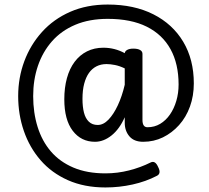

<svg xmlns="http://www.w3.org/2000/svg" viewBox="-20 -678 918 845"><path d="M263 -241Q263 -292 274.5 -334Q286 -376 308.5 -406Q331 -436 363 -452Q395 -468 435 -468Q460 -468 483.5 -462Q507 -456 529 -444Q530 -453 540 -458.5Q550 -464 567 -464Q586 -464 596.5 -458Q607 -452 607 -441V-150Q607 -134 612.5 -126Q618 -118 629 -118Q660 -118 685 -133Q710 -148 728 -174Q746 -200 756 -234Q766 -268 766 -306Q766 -397 730.5 -461.5Q695 -526 626 -560.5Q557 -595 454 -595Q373 -595 311.5 -569Q250 -543 209 -496.5Q168 -450 147 -388.5Q126 -327 126 -255Q126 -182 145.5 -119.5Q165 -57 204 -11.5Q243 34 303 59.5Q363 85 444 85Q497 85 548 72Q599 59 643 37Q663 27 676 57Q691 86 670 96Q622 121 563.5 134Q505 147 444 147Q351 147 279 115Q207 83 158.5 27Q110 -29 85 -101.5Q60 -174 60 -255Q60 -336 87 -408.5Q114 -481 165 -537.5Q216 -594 289 -626Q362 -658 454 -658Q570 -658 655 -615Q740 -572 786.5 -494Q833 -416 833 -311Q833 -256 816 -209Q799 -162 768 -127.5Q737 -93 697 -73.5Q657 -54 610 -54Q570 -54 549.5 -78Q529 -102 529 -138Q529 -144 529 -150Q529 -156 529 -162Q506 -110 471 -82Q436 -54 398 -54Q337 -54 300 -102.5Q263 -151 263 -241ZM343 -243Q343 -208 349.5 -182.5Q356 -157 371 -142.5Q386 -128 410 -128Q435 -128 457.5 -151.5Q480 -175 498.5 -214.5Q517 -254 529 -305V-377Q506 -388 485.5 -392Q465 -396 449 -396Q424 -396 404.5 -386Q385 -376 371.5 -357Q358 -338 350.5 -309.5Q343 -281 343 -243Z"/></svg>

Font: Playwrite AT
Style: Regular
Weight: 400
Designer: Veronika Burian, José Scaglione
Foundry: TypeTogether
Version: Version 1.002